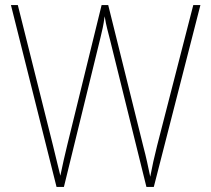

<svg xmlns="http://www.w3.org/2000/svg" viewBox="-20 -734 828 754"><path d="M767 -714 584 0H555L413 -574Q406 -602 401 -621Q396 -640 391 -670Q387 -641 383.5 -625Q380 -609 375 -588L231 0H202L23 -714H50L188 -163Q198 -123 204.5 -95Q211 -67 217 -44Q223 -74 230 -104.5Q237 -135 244 -164L379 -714H405L542 -162Q552 -124 557.5 -98.5Q563 -73 570 -40Q576 -72 582 -99Q588 -126 597 -162L739 -714Z"/></svg>

Font: Noto Sans Thai SemCond Thin
Style: Regular
Weight: 100
Width: 4
Designer: Monotype Design Team
Foundry: Monotype Imaging Inc.
Version: Version 2.002; ttfautohint (v1.8.4.7-5d5b)